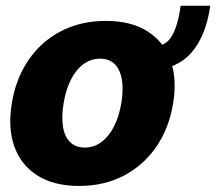

<svg xmlns="http://www.w3.org/2000/svg" viewBox="-20 -624 737 655"><path d="M489.7 -384.8 495.6 -463.9Q543.9 -463.9 565.7 -500.2Q587.4 -536.6 596.2 -604.5H697.3Q682.6 -500 631.8 -443.1Q581.1 -386.2 489.7 -384.8ZM250 10.3Q163.6 10.3 107.4 -25.4Q51.3 -61 28.8 -124.5Q6.3 -188 20.5 -272.5Q34.2 -356.4 77.4 -419.4Q120.6 -482.4 188 -517.6Q255.4 -552.7 341.3 -552.7Q426.8 -552.7 482.9 -517.3Q539.1 -481.9 561.8 -418.2Q584.5 -354.5 570.3 -270Q556.6 -186.5 513.2 -123.3Q469.7 -60.1 402.6 -24.9Q335.4 10.3 250 10.3ZM269.5 -120.6Q301.3 -120.6 326.7 -139.9Q352.1 -159.2 369.4 -193.6Q386.7 -228 394 -272.9Q401.4 -318.4 395.8 -352.3Q390.1 -386.2 371.6 -405Q353 -423.8 321.3 -423.8Q289.6 -423.8 263.9 -404.5Q238.3 -385.3 221.2 -350.8Q204.1 -316.4 196.8 -271Q189.5 -226.1 194.8 -192.1Q200.2 -158.2 219 -139.4Q237.8 -120.6 269.5 -120.6Z"/></svg>

Font: Inter Tight ExtraBold
Style: Italic
Weight: 800
Italic angle: -9.39999°
Designer: Rasmus Andersson
Foundry: rsms
Version: Version 3.004